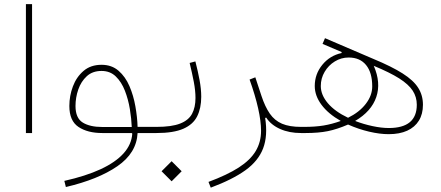

<svg xmlns="http://www.w3.org/2000/svg" viewBox="-20 -634 2100 915"><path d="M132.8 0V-614.3H103.5V0Z M607.9 -28.8Q572.3 -28.8 537.1 -28.8Q502 -28.8 467.3 -28.8Q408.7 -28.8 374.3 -50Q339.8 -71.3 339.8 -128.9Q339.8 -168.9 353 -207.3Q366.2 -245.6 393.6 -270.8Q420.9 -295.9 463.9 -295.9Q504.9 -295.9 532 -269.5Q559.1 -243.2 575.2 -201.7Q591.3 -160.2 598.9 -114Q606.4 -67.9 607.9 -28.8ZM610.4 2.9Q606.9 54.7 568.6 97.2Q530.3 139.6 459.5 172.4Q388.7 205.1 286.6 228L293.9 257.3Q447.8 221.2 539.3 158.2Q630.9 95.2 635.7 0H684.6V-29.3H635.7Q634.3 -75.7 625.2 -127.2Q616.2 -178.7 596.9 -223.6Q577.6 -268.6 544.9 -296.9Q512.2 -325.2 463.9 -325.2Q412.1 -325.2 378.2 -296.1Q344.2 -267.1 327.4 -222.2Q310.5 -177.2 310.5 -128.9Q310.5 -58.1 354 -29.1Q397.5 0 467.3 0Q502 0 537.1 0Q572.3 0 607.9 0Z M750 182.1 797.9 230 845.7 182.1 797.9 134.3ZM911.1 -341.3 883.8 -334Q895.5 -286.1 903.6 -243.9Q911.6 -201.7 911.6 -167Q911.6 -122.6 895.3 -91.8Q878.9 -61 838.6 -45.2Q798.3 -29.3 725.6 -29.3H684.6Q674.8 -29.3 674.8 -14.6Q674.8 0 684.6 0H725.6Q807.1 0 853.8 -20.5Q900.4 -41 919.7 -79.8Q939 -118.7 939 -172.9Q939 -209 931.2 -251.7Q923.3 -294.4 911.1 -341.3Z M1169.4 -254.9Q1196.3 -179.7 1210.2 -117.7Q1224.1 -55.7 1224.1 -10.7Q1224.1 43 1198.7 85.7Q1173.3 128.4 1118.2 164.1Q1063 199.7 973.6 232.9L984.4 260.3Q1087.9 221.7 1149.4 177.5Q1210.9 133.3 1233.9 73.2Q1256.8 13.2 1243.7 -71.8L1248.5 -73.7Q1271.5 -38.6 1314.9 -19.3Q1358.4 0 1414.6 0H1415V-29.3H1414.6Q1359.4 -29.3 1324 -44.4Q1288.6 -59.6 1265.9 -92.3Q1243.2 -125 1226.1 -176.8L1196.8 -265.6Z M1415 -29.3Q1410.2 -29.3 1407.7 -25.6Q1405.3 -22 1405.3 -14.6Q1405.3 -7.3 1407.7 -3.7Q1410.2 0 1415 0H1437Q1498 0 1542.5 -9Q1586.9 -18.1 1638.7 -40.5Q1688 -18.6 1738.8 -6.6Q1789.6 5.4 1832.5 5.4Q1884.3 5.4 1920.7 -11.2Q1957 -27.8 1976.3 -59.1Q1995.6 -90.3 1995.6 -134.8Q1995.6 -179.7 1973.1 -215.3Q1950.7 -251 1898.9 -283.9Q1847.2 -316.9 1758.8 -353.5L1528.8 -452.1L1517.1 -424.8L1607.9 -386.2V-381.3Q1551.8 -369.1 1515.9 -325Q1480 -280.8 1480 -224.1Q1480 -177.7 1512.2 -134.5Q1544.4 -91.3 1604 -57.6Q1562 -42.5 1522.2 -35.9Q1482.4 -29.3 1429.2 -29.3ZM1638.7 -72.8Q1576.7 -102.1 1542.7 -141.8Q1508.8 -181.6 1508.8 -224.1Q1508.8 -260.7 1527.1 -291.7Q1545.4 -322.8 1575.7 -341.3Q1606 -359.9 1641.6 -359.9Q1695.3 -359.9 1724.6 -324Q1753.9 -288.1 1753.9 -222.2Q1753.9 -178.7 1723.1 -138.9Q1692.4 -99.1 1638.7 -72.8ZM1672.4 -57.6Q1750 -103 1773.2 -171.4Q1796.4 -239.7 1761.2 -320.3Q1837.9 -288.6 1882.6 -260.3Q1927.2 -231.9 1946.8 -201.9Q1966.3 -171.9 1966.3 -134.8Q1966.3 -23.9 1833 -23.9Q1797.9 -23.9 1755.4 -33Q1712.9 -42 1672.4 -57.6Z"/></svg>

Font: Estedad VF
Style: Regular
Weight: 100
Designer: Amin Abedi
Version: Version 7.3